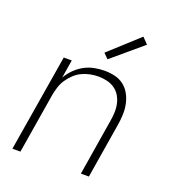

<svg xmlns="http://www.w3.org/2000/svg" viewBox="-137 -861 874 967"><g transform="rotate(20 300.0 -378.0)"><path d="M39 0 125 -520H168L152 -422Q166 -447 187 -468Q208 -489 233.5 -503Q259 -517 287 -522.5Q315 -528 342 -528Q371 -528 398 -521.5Q425 -515 446 -498.5Q467 -482 480 -458Q493 -434 498.5 -407Q504 -380 503 -351.5Q502 -323 497 -294L449 0H406L455 -301Q459 -324 460 -347.5Q461 -371 456 -393.5Q451 -416 439.5 -435Q428 -454 410 -466.5Q392 -479 369.5 -484.5Q347 -490 323 -490Q301 -490 278.5 -485.5Q256 -481 235 -471Q214 -461 196.5 -444.5Q179 -428 166 -408.5Q153 -389 146 -367Q139 -345 135 -323L82 0ZM335 -587 309 -613 466 -756 497 -724Z"/></g></svg>

Font: Iosevka SS04 XLt Ex
Style: Italic
Weight: 200
Width: 7
Italic angle: -9°
Monospace: yes
Designer: Belleve Invis
Foundry: Belleve Invis
Version: Version 19.0.0; ttfautohint (v1.8.4)